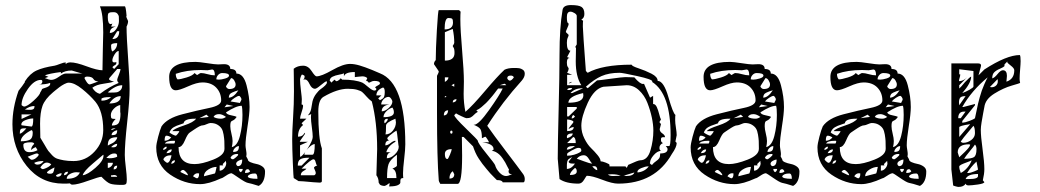

<svg xmlns="http://www.w3.org/2000/svg" viewBox="-20 -721 4101 757"><path d="M256 2Q248 3 230 3Q141 3 85 -67Q29 -137 29 -231Q29 -295 53 -363Q56 -366 67 -381Q78 -396 78 -397V-400Q98 -431 124 -443Q150 -455 195 -462Q201 -463 216.5 -469Q232 -475 239 -475V-468Q245 -475 258 -475Q280 -475 321.5 -459.5Q363 -444 384 -444Q384 -465 385.5 -528Q387 -591 387 -593Q387 -665 374 -696H472Q476 -696 479 -659Q478 -658 478 -656Q478 -653 481.5 -646Q485 -639 485 -638Q485 -628 479 -616Q479 -574 485 -492Q491 -410 491 -370Q491 -326 481.5 -239.5Q472 -153 472 -110Q472 -94 476 -61.5Q480 -29 480 -13Q480 0 477 4Q474 8 461 8Q427 8 414 3Q401 -2 380 -24Q371 -24 328 -8.5Q285 7 266 7Q259 7 256 2ZM281 -42Q269 -42 256 -35Q243 -28 243 -16Q284 -16 295 -41Q294 -41 288 -41.5Q282 -42 281 -42ZM201 -30Q201 -24 208 -24Q214 -24 218.5 -28Q223 -32 223 -38Q214 -38 201 -30ZM418 -30V-24H442Q440 -31 429 -31L424 -30Q420 -30 418 -30ZM248 -44Q233 -44 232 -30Q248 -32 248 -44ZM387 -111Q384 -108 347 -77Q310 -46 306 -30Q325 -32 356.5 -59.5Q388 -87 388 -107Q388 -108 388 -109ZM165 -41Q166 -36 178 -36Q187 -36 190 -41.5Q193 -47 195 -61Q168 -48 165 -41ZM139 -61Q144 -54 150 -54H149L156 -56Q162 -58 170 -62.5Q178 -67 182 -73Q174 -80 164 -80Q153 -80 142 -65Q140 -62 139 -61ZM442 -68Q428 -68 428 -53Q442 -53 442 -68ZM405 -79V-59Q412 -59 418.5 -65.5Q425 -72 425 -79ZM115 -79Q118 -72 128 -72Q143 -72 152 -86H147Q130 -86 115 -79ZM139 -178Q145 -169 155.5 -150.5Q166 -132 170.5 -126Q175 -120 185 -109.5Q195 -99 205 -95.5Q215 -92 231.5 -89Q248 -86 270 -86Q318 -86 352.5 -123Q387 -160 387 -208Q387 -282 356 -320Q334 -346 303.5 -370.5Q273 -395 251 -395Q244 -395 233.5 -389.5Q223 -384 214.5 -377.5Q206 -371 198 -364.5Q190 -358 189 -357Q157 -330 147.5 -303.5Q138 -277 138 -233Q138 -226 138.5 -207.5Q139 -189 139 -178ZM89 -103Q101 -91 105 -91Q113 -91 121.5 -97.5Q130 -104 133 -111Q130 -116 125 -116Q121 -116 106.5 -110Q92 -104 89 -103ZM430 -116Q415 -116 399 -98H404Q410 -97 411 -97Q430 -97 442 -103Q442 -111 439.5 -113.5Q437 -116 430 -116ZM72 -150Q72 -121 96 -121Q114 -121 128 -129L121 -141Q106 -135 104 -129L103 -132Q103 -142 115 -154Q113 -160 102 -160Q72 -160 72 -150ZM442 -154Q431 -154 418 -141Q425 -140 426 -140Q442 -140 442 -154ZM442 -180Q423 -180 414 -173.5Q405 -167 405 -147L414 -152Q423 -156 427.5 -159Q432 -162 437 -168Q442 -174 442 -180ZM104 -208Q62 -186 62 -164Q86 -164 97.5 -170Q109 -176 109 -197Q109 -207 104 -208ZM442 -208Q420 -202 420 -188Q432 -188 437 -191.5Q442 -195 442 -208ZM75 -215Q64 -215 61 -210.5Q58 -206 58 -194Q66 -194 84 -215ZM430 -215Q420 -215 418 -208Q422 -208 436 -215ZM64 -230 65 -227 104 -222Q111 -222 111 -254Q97 -254 80.5 -247.5Q64 -241 64 -230ZM436 -252Q421 -237 421 -226Q443 -226 449 -238Q455 -250 455 -273L454 -280Q454 -286 454 -294Q454 -302 454 -307Q440 -304 428.5 -292Q417 -280 417 -267Q417 -257 420 -254.5Q423 -252 436 -252ZM65 -270V-252L104 -270ZM116 -303Q97 -303 78 -289Q80 -289 86 -288.5Q92 -288 93 -288Q100 -288 102.5 -288Q105 -288 109 -289.5Q113 -291 114.5 -294Q116 -297 116 -303ZM65 -307Q65 -306 69 -303.5Q73 -301 75 -301Q87 -301 112 -323.5Q137 -346 139 -357Q140 -358 143 -363.5Q146 -369 146 -370Q149 -372 157.5 -374.5Q166 -377 172 -381Q178 -385 178 -391Q178 -392 178 -392L177 -394Q162 -388 133 -388Q147 -388 147 -400Q147 -406 141 -406Q115 -406 90 -370.5Q65 -335 65 -307ZM456 -342Q430 -342 411 -313Q456 -313 456 -342ZM411 -338Q386 -338 380 -332V-324Q404 -324 418 -338ZM344 -375Q356 -355 374 -351Q411 -379 448 -394Q442 -400 442 -406Q442 -410 448.5 -426Q455 -442 455 -449H442L411 -413Q410 -410 410 -409Q410 -406 417 -403Q424 -400 430 -400Q419 -395 389 -391Q359 -387 344 -375ZM462 -385Q436 -385 405 -357L411 -356Q417 -356 418 -356Q432 -356 439.5 -357Q447 -358 454.5 -365Q462 -372 462 -385ZM313 -413Q315 -408 321.5 -398Q328 -388 334 -388Q336 -388 368 -400Q354 -400 348.5 -409.5Q343 -419 324 -419Q314 -419 313 -413ZM157 -413Q174 -406 182 -406Q195 -406 212.5 -418.5Q230 -431 239 -431H306Q303 -431 285 -436.5Q267 -442 263 -443Q236 -443 220 -431V-437Q174 -431 157 -424L171 -418ZM423 -456 430 -449 448 -468V-520Q440 -520 431.5 -506Q423 -492 423 -483Q423 -475 430 -475Q432 -475 435 -475.5Q438 -476 439 -476Q439 -469 437 -467Q435 -465 431 -463Q427 -461 423 -456ZM418 -542Q418 -523 423 -518Q442 -529 442 -551Q418 -551 418 -542ZM442 -598 423 -567Q450 -567 450 -598ZM436 -616Q413 -611 413 -591Q428 -591 438.5 -606.5Q449 -622 449 -638Q449 -651 448.5 -656Q448 -661 443 -667Q438 -673 428 -673Q420 -673 416.5 -672.5Q413 -672 410 -670.5Q407 -669 406 -665Q405 -661 405 -653Q405 -626 417 -626L423 -628L418 -616Z M893 -38Q885 -38 870.5 -28Q856 -18 852 -18Q802 5 769 5Q706 5 651 -32.5Q596 -70 596 -140Q596 -153 603.5 -181.5Q611 -210 617 -223Q639 -255 699 -270.5Q759 -286 805.5 -295.5Q852 -305 852 -325Q852 -355 832.5 -375.5Q813 -396 778 -396Q756 -396 721.5 -380.5Q687 -365 673 -365Q647 -365 647 -418Q647 -477 751 -477Q764 -477 796 -472Q828 -467 840 -467Q843 -467 851 -467.5Q859 -468 863 -468Q888 -468 888 -449Q912 -449 912 -431Q940 -431 952 -385Q964 -339 964 -299Q964 -273 956 -223Q948 -173 948 -148Q948 -142 950 -130.5Q952 -119 952 -113Q952 -112 951.5 -109Q951 -106 951 -104Q956 -94 957 -93Q957 -86 967.5 -81.5Q978 -77 991 -74.5Q1004 -72 1014.5 -64.5Q1025 -57 1025 -45Q1025 -2 1000 12Q969 2 957 0Q947 -2 921 -20Q895 -38 893 -38ZM741 -26Q754 -18 756 -18Q765 -18 765 -37L760 -38Q748 -38 741 -26ZM957 -26Q957 -16 995 -16Q995 -37 985 -37Q963 -37 957 -26ZM834 -63Q818 -63 801 -52.5Q784 -42 784 -26L827 -37Q829 -37 834 -63ZM691 -43Q693 -42 700 -38.5Q707 -35 712.5 -32.5Q718 -30 721 -30Q721 -35 713.5 -43Q706 -51 702 -51Q695 -51 691 -43ZM957 -54Q946 -54 946 -39Q963 -39 966 -46Q961 -54 957 -54ZM922 -55Q922 -46 929 -42Q937 -47 937 -55ZM846 -69V-48Q856 -48 864 -57.5Q872 -67 872 -78L871 -82Q871 -86 871 -87L858 -74L860 -69ZM911 -75Q911 -72 913.5 -69Q916 -66 918 -66Q935 -66 935 -92Q929 -92 920 -87Q911 -82 911 -75ZM670 -89Q657 -89 655 -75Q670 -77 670 -89ZM684 -141Q684 -74 747 -74Q776 -74 820.5 -91.5Q865 -109 865 -134V-138Q865 -156 864.5 -165.5Q864 -175 861.5 -190.5Q859 -206 853.5 -214.5Q848 -223 837 -229.5Q826 -236 810 -236Q805 -236 795 -231.5Q785 -227 781 -227Q774 -227 765.5 -222.5Q757 -218 744.5 -209.5Q732 -201 729 -199Q720 -194 709 -167.5Q698 -141 684 -141ZM624 -93Q625 -90 628.5 -86.5Q632 -83 635 -81Q638 -79 639 -79Q646 -79 651 -91Q656 -103 656 -109Q631 -109 624 -93ZM889 -100Q891 -93 899 -93Q901 -93 910 -100.5Q919 -108 919 -111Q919 -114 915 -114Q897 -114 889 -100ZM657 -132Q643 -132 636 -117Q657 -117 657 -132ZM922 -145Q914 -145 906.5 -137.5Q899 -130 899 -122Q912 -122 917 -127Q922 -132 922 -145ZM636 -143Q633 -143 628 -139Q623 -135 623 -133L624 -130Q627 -130 632 -133Q637 -136 637 -138V-140Q636 -142 636 -143ZM888 -223Q888 -212 892.5 -194Q897 -176 897 -165Q897 -154 894 -141Q916 -146 926 -185Q936 -224 936 -268Q936 -294 933 -304Q911 -304 871 -278Q873 -270 891 -266.5Q909 -263 913 -260Q909 -254 905 -250.5Q901 -247 898 -246Q895 -245 892.5 -243Q890 -241 889 -236.5Q888 -232 888 -223ZM667 -155Q670 -158 670 -165Q670 -166 665 -166Q636 -166 630 -155ZM636 -186Q629 -186 629 -166Q644 -166 655 -179Q645 -186 636 -186ZM648 -199Q650 -196 660 -191Q670 -186 673 -186Q675 -186 681 -193.5Q687 -201 687 -204H660Q665 -213 704.5 -226Q744 -239 753 -253H749Q706 -253 704 -235Q699 -233 690 -230Q681 -227 676 -225Q671 -223 665 -219.5Q659 -216 655 -211Q651 -206 648 -199ZM822 -260Q833 -253 852 -253Q861 -253 871 -260Q856 -271 844 -271Q827 -271 822 -260ZM794 -269 766 -255 803 -260ZM874 -309 865 -298 900 -303ZM889 -321 926 -315 927 -318Q929 -321 930.5 -324.5Q932 -328 932 -329Q932 -333 928.5 -338Q925 -343 923 -343Q917 -343 905.5 -335.5Q894 -328 889 -321ZM920 -365Q918 -364 913.5 -363Q909 -362 907 -361Q905 -360 901 -358.5Q897 -357 895 -356Q893 -355 890 -353Q887 -351 885.5 -348.5Q884 -346 883 -343Q882 -340 882 -336Q901 -336 920 -365ZM871 -381Q871 -378 875 -374Q879 -370 884 -370Q909 -370 909 -388Q909 -395 903.5 -404Q898 -413 891 -413ZM673 -430Q673 -415 680 -408Q691 -408 715.5 -415.5Q740 -423 747 -433L757 -425Q758 -425 763.5 -429Q769 -433 772 -433Q783 -433 798.5 -428.5Q814 -424 827 -424Q827 -447 816 -447Q814 -447 807.5 -445.5Q801 -444 798 -444Q779 -445 772 -445Q716 -445 673 -430ZM856 -433Q847 -433 840 -425.5Q833 -418 833 -408Q834 -408 838 -407.5Q842 -407 843 -407Q853 -407 868 -411.5Q883 -416 883 -423Q883 -433 856 -433Z M1478 7 1473 -1Q1473 -18 1464 -30Q1467 -132 1467 -133Q1467 -240 1446 -321Q1435 -329 1424.5 -341Q1414 -353 1408 -358Q1402 -363 1388 -367Q1374 -371 1351 -371Q1310 -371 1255 -339Q1235 -327 1235 -281Q1235 -174 1249 -136V-7Q1249 -1 1240 -1Q1236 -1 1215.5 -2.5Q1195 -4 1176 -6L1157 -7L1138 -19Q1137 -20 1134.5 -79Q1132 -138 1132 -173Q1132 -203 1135.5 -257Q1139 -311 1139 -361Q1139 -383 1138.5 -415Q1138 -447 1138 -450Q1153 -462 1175 -462Q1195 -462 1208.5 -441Q1222 -420 1228 -420Q1247 -420 1290 -444.5Q1333 -469 1360 -469Q1377 -469 1397.5 -463Q1418 -457 1447.5 -445Q1477 -433 1478 -432Q1578 -393 1578 -152Q1578 -132 1573.5 -94Q1569 -56 1569 -38Q1569 -25 1570 -19Q1561 -19 1559.5 -14Q1558 -9 1558.5 -2.5Q1559 4 1548.5 9Q1538 14 1514 14Q1516 8 1516 3Q1516 1 1515 1Q1514 1 1511.5 3.5Q1509 6 1504.5 8.5Q1500 11 1497 12Q1485 12 1478 7ZM1545 -111Q1518 -91 1512 -74Q1506 -57 1506 -19H1543Q1543 -51 1527 -56Q1545 -64 1545 -68ZM1188 -56Q1186 -52 1176 -46.5Q1166 -41 1166 -30H1219Q1225 -33 1225 -39Q1225 -43 1221.5 -50.5Q1218 -58 1218 -60Q1218 -62 1222.5 -65Q1227 -68 1231 -68Q1227 -70 1224.5 -81.5Q1222 -93 1216 -93Q1206 -93 1169 -56ZM1194 -99Q1174 -99 1164 -93Q1154 -87 1154 -68H1169L1200 -99ZM1521 -121Q1505 -117 1505 -97Q1521 -97 1536.5 -112Q1552 -127 1552 -142Q1552 -146 1551 -148Q1545 -206 1543 -206Q1542 -206 1533.5 -200Q1525 -194 1516 -186.5Q1507 -179 1507 -175Q1507 -173 1510 -170Q1513 -167 1515 -167Q1499 -167 1499 -148Q1509 -148 1520 -157Q1531 -166 1539 -166V-162Q1510 -146 1503 -121ZM1163 -148V-103Q1172 -103 1192.5 -135Q1213 -167 1213 -181Q1213 -194 1209.5 -219.5Q1206 -245 1206 -258Q1206 -266 1207 -271L1194 -266Q1202 -276 1204.5 -283Q1207 -290 1208.5 -301Q1210 -312 1212 -321Q1216 -337 1226 -350.5Q1236 -364 1245.5 -370.5Q1255 -377 1262 -384Q1269 -391 1269 -396Q1269 -399 1268 -401Q1261 -399 1244.5 -385Q1228 -371 1222 -371Q1209 -371 1200.5 -389.5Q1192 -408 1182 -408Q1178 -408 1175 -407Q1181 -410 1181 -420Q1181 -422 1179 -423.5Q1177 -425 1174 -426L1171 -427Q1169 -427 1166 -419Q1163 -411 1163 -407Q1163 -393 1166.5 -364.5Q1170 -336 1170 -330Q1170 -325 1169.5 -317.5Q1169 -310 1169 -309Q1175 -309 1175 -303Q1175 -296 1169 -278.5Q1163 -261 1163 -253H1188L1169 -235L1175 -228Q1155 -213 1155 -182Q1174 -182 1181 -198Q1181 -194 1183 -194Q1183 -193 1172.5 -179Q1162 -165 1162 -162H1194ZM1221 -153Q1211 -153 1195.5 -137Q1180 -121 1180 -111H1212Q1221 -111 1221 -153ZM1502 -226Q1502 -198 1500 -191Q1517 -191 1529 -206Q1541 -221 1541 -239L1540 -246Q1539 -252 1539 -253Q1502 -238 1502 -226ZM1508 -253Q1495 -253 1495 -241L1496 -235Q1500 -236 1504.5 -242Q1509 -248 1509 -250ZM1527 -297Q1514 -293 1503 -282Q1492 -271 1492 -259Q1533 -259 1533 -278Q1533 -289 1527 -297ZM1515 -309Q1485 -305 1485 -282Q1498 -282 1512.5 -295Q1527 -308 1527 -321Q1527 -325 1522 -332Q1517 -339 1512 -339Q1501 -339 1492 -329.5Q1483 -320 1483 -309ZM1471 -333 1478 -326Q1491 -332 1494 -338.5Q1497 -345 1497 -358Q1497 -375 1490 -376Q1464 -366 1464 -345H1484ZM1329 -407Q1381 -407 1409 -395Q1414 -393 1431 -378.5Q1448 -364 1456 -364Q1464 -364 1464 -371L1459 -376Q1461 -380 1469.5 -384Q1478 -388 1478 -392Q1478 -402 1456 -402Q1449 -402 1443 -398.5Q1437 -395 1434 -395Q1429 -402 1425 -402L1423 -401L1428 -413Q1421 -420 1408 -420Q1402 -420 1392 -418.5Q1382 -417 1379 -417V-437Q1341 -437 1336 -420V-432Q1331 -429 1316.5 -426.5Q1302 -424 1291 -418.5Q1280 -413 1280 -402L1283 -400Q1286 -397 1286 -395L1299 -407L1305 -401H1308Q1310 -401 1316.5 -405.5Q1323 -410 1323 -413Z M1703 -277V-422Q1710 -436 1710 -438Q1710 -441 1700.5 -454Q1691 -467 1691 -468Q1691 -477 1698 -484Q1698 -525 1702.5 -603Q1707 -681 1710 -681H1790L1796 -675Q1795 -665 1795 -645Q1795 -604 1802 -522Q1809 -440 1809 -400Q1809 -390 1808.5 -374Q1808 -358 1808 -351Q1808 -314 1815 -280Q1844 -305 1892.5 -362.5Q1941 -420 1969 -446Q1983 -453 2006 -453Q2020 -453 2027 -452Q2034 -451 2041.5 -446Q2049 -441 2049 -430Q2049 -417 2037 -403Q1961 -319 1901 -225Q1926 -189 1974 -126Q2022 -63 2043 -34Q2049 -25 2049 -15Q2049 -2 2043 -2H1962Q1960 -11 1939 -11L1928 -22Q1916 -34 1912.5 -38Q1909 -42 1898.5 -54.5Q1888 -67 1882 -75Q1876 -83 1868 -95Q1860 -107 1854.5 -119.5Q1849 -132 1845 -144L1808 -181H1801Q1801 -170 1801.5 -145Q1802 -120 1802 -107Q1802 4 1784 4H1716Q1710 -6 1710 -9Q1703 -96 1703 -277ZM1765 -46Q1752 -37 1752 -17Q1771 -17 1771 -34ZM1864 -166Q1864 -157 1897 -116.5Q1930 -76 1932 -70Q1936 -55 1949 -41Q1962 -27 1975 -27Q1983 -27 1999 -34Q1985 -34 1985 -46Q1985 -48 1987 -52Q1986 -53 1980.5 -64Q1975 -75 1972 -80.5Q1969 -86 1962 -96Q1955 -106 1949 -111.5Q1943 -117 1935 -121.5Q1927 -126 1919 -126Q1920 -127 1922 -128Q1924 -129 1925 -130Q1926 -131 1926 -133Q1926 -154 1882 -160H1908Q1907 -164 1901 -173Q1895 -182 1894 -182Q1892 -182 1886.5 -179Q1881 -176 1880 -176Q1880 -201 1874.5 -211Q1869 -221 1845 -230Q1846 -229 1849 -229Q1867 -229 1908.5 -287.5Q1950 -346 1962 -372H1944Q1943 -371 1937 -363Q1931 -355 1929.5 -353Q1928 -351 1922 -343.5Q1916 -336 1913.5 -333.5Q1911 -331 1905.5 -324.5Q1900 -318 1896.5 -315Q1893 -312 1887.5 -307Q1882 -302 1878 -298.5Q1874 -295 1868.5 -291.5Q1863 -288 1858 -286L1864 -280Q1856 -276 1849.5 -269Q1843 -262 1836.5 -258.5Q1830 -255 1819 -255Q1816 -255 1800 -262.5Q1784 -270 1778 -274L1771 -267Q1771 -259 1817.5 -214Q1864 -169 1864 -166ZM1734 -114Q1734 -94 1744 -94Q1747 -94 1754 -111Q1761 -128 1761 -133Q1734 -133 1734 -114ZM1760 -206Q1755 -206 1755 -200Q1755 -194 1760 -194Q1764 -194 1764 -200Q1764 -206 1760 -206ZM1747 -286Q1730 -286 1730 -266Q1745 -266 1747 -286ZM1780 -330Q1765 -330 1765 -317Q1780 -319 1780 -330ZM1734 -342V-336L1741 -342ZM1760 -385 1771 -379V-391ZM1950 -385H1976Q1976 -386 1973 -388.5Q1970 -391 1969 -391Q1968 -391 1950 -385ZM1734 -416V-398Q1748 -406 1748 -416ZM1980 -413Q1980 -410 1983.5 -406.5Q1987 -403 1990 -403Q1997 -403 2006 -416Q2003 -423 1994 -423Q1980 -423 1980 -413ZM1734 -594V-482Q1772 -482 1772 -512Q1772 -520 1771 -525.5Q1770 -531 1768.5 -533Q1767 -535 1766 -537Q1765 -539 1765 -540Q1771 -549 1771 -552Q1771 -579 1765 -607ZM1748 -650Q1733 -650 1733 -605Q1766 -605 1766 -632Q1766 -643 1763 -646.5Q1760 -650 1748 -650Z M2186 -15Q2183 -51 2179 -95Q2179 -149 2182.5 -287Q2186 -425 2186 -504Q2186 -613 2198 -682Q2201 -701 2231 -701Q2262 -701 2273 -693.5Q2284 -686 2284 -666Q2284 -650 2272 -644L2279 -639Q2278 -635 2278 -616Q2278 -607 2281 -564Q2284 -521 2287 -481L2290 -441L2297 -434Q2355 -466 2470 -466Q2472 -460 2498 -451.5Q2524 -443 2548.5 -430.5Q2573 -418 2573 -402Q2597 -402 2615.5 -337.5Q2634 -273 2643 -268Q2642 -265 2642 -247Q2642 -236 2645 -217.5Q2648 -199 2648 -188Q2648 -187 2645.5 -175.5Q2643 -164 2643 -163Q2648 -158 2648 -157Q2648 -141 2629 -114Q2563 3 2417 3Q2394 3 2354 -12.5Q2314 -28 2294 -28Q2292 -28 2283 -12.5Q2274 3 2261 3Q2212 3 2186 -15ZM2377 -33Q2383 -27 2397 -27Q2401 -27 2411.5 -27.5Q2422 -28 2427 -28Q2414 -34 2392 -34Q2390 -34 2384 -33.5Q2378 -33 2377 -33ZM2481 -41 2438 -28Q2439 -28 2444 -28L2448 -27Q2477 -27 2481 -41ZM2247 -59Q2227 -42 2227 -31Q2254 -31 2254 -45Q2254 -56 2247 -59ZM2534 -65Q2525 -65 2509 -58.5Q2493 -52 2493 -43L2494 -41Q2522 -44 2538 -65ZM2315 -65Q2328 -50 2335 -50Q2335 -66 2322 -66ZM2236 -102Q2232 -100 2228.5 -98Q2225 -96 2222.5 -94Q2220 -92 2218.5 -89Q2217 -86 2216.5 -84Q2216 -82 2215.5 -77.5Q2215 -73 2215 -71Q2215 -69 2215 -63Q2215 -57 2215 -55Q2233 -55 2247 -76H2238Q2222 -76 2222 -84ZM2348 -85Q2355 -85 2369 -79.5Q2383 -74 2383 -71V-65H2446L2451 -59L2457 -71Q2496 -89 2504 -89Q2533 -89 2544.5 -128Q2556 -167 2556 -206Q2556 -229 2550 -257.5Q2544 -286 2532.5 -315.5Q2521 -345 2499.5 -365Q2478 -385 2451 -385Q2443 -385 2359 -379Q2323 -371 2297.5 -316Q2272 -261 2272 -225Q2272 -199 2284 -175Q2296 -151 2310 -137.5Q2324 -124 2336 -109.5Q2348 -95 2348 -85ZM2543 -80 2542 -79Q2542 -77 2545 -74Q2548 -71 2551 -71Q2557 -79 2566 -85Q2575 -91 2579 -97Q2583 -103 2583 -116Q2612 -116 2612 -133Q2612 -138 2605 -145H2618Q2624 -145 2624 -188Q2624 -352 2551 -398Q2552 -399 2552 -400Q2552 -408 2493 -421Q2434 -434 2423 -434Q2381 -434 2351.5 -421Q2322 -408 2290 -379L2297 -373L2334 -404Q2341 -404 2387.5 -410.5Q2434 -417 2446 -417Q2448 -417 2463.5 -416.5Q2479 -416 2481 -416Q2503 -390 2515 -390Q2516 -390 2518 -390L2519 -391L2543 -336L2555 -343V-311Q2564 -311 2569.5 -299Q2575 -287 2579 -271Q2583 -255 2586 -250L2580 -240Q2580 -238 2586 -232Q2586 -230 2583.5 -221.5Q2581 -213 2581 -212Q2581 -202 2591.5 -195Q2602 -188 2602 -180Q2601 -180 2597.5 -180Q2594 -180 2593 -180Q2592 -180 2589.5 -179Q2587 -178 2586.5 -175.5Q2586 -173 2586 -169Q2586 -160 2594 -157Q2580 -151 2580 -138Q2580 -129 2586 -126Q2572 -126 2557.5 -109.5Q2543 -93 2543 -80ZM2254 -95Q2256 -95 2281 -85.5Q2306 -76 2315 -76Q2311 -79 2302 -94Q2293 -109 2282 -109Q2265 -109 2254 -95ZM2260 -138Q2253 -138 2234.5 -128Q2216 -118 2216 -114V-107Q2230 -107 2243.5 -111Q2257 -115 2264.5 -119.5Q2272 -124 2272 -126Q2272 -134 2269 -136Q2266 -138 2260 -138ZM2238 -145Q2215 -145 2215 -131Q2229 -131 2247 -145ZM2240 -181 2216 -157H2250Q2250 -179 2240 -181ZM2238 -195Q2215 -195 2215 -181Q2216 -177 2216 -176Q2238 -183 2238 -195ZM2216 -250V-204Q2242 -204 2242 -220Q2233 -220 2222 -212Q2222 -216 2231.5 -227Q2241 -238 2241 -240Q2241 -244 2232 -247Q2223 -250 2216 -250ZM2240 -268Q2234 -262 2234 -254Q2242 -254 2247 -262ZM2216 -299V-262H2222L2254 -293V-299ZM2279 -354Q2221 -341 2221 -316Q2280 -316 2280 -345ZM2275 -373Q2246 -373 2229 -354H2236Q2237 -354 2279 -373ZM2229 -374Q2219 -374 2216 -367L2222 -366Q2233 -366 2236 -373L2233 -374Q2230 -374 2229 -374ZM2216 -426V-385H2272Q2250 -419 2250 -479Q2250 -488 2250.5 -506.5Q2251 -525 2251 -534H2247L2254 -546V-658Q2254 -664 2245 -669.5Q2236 -675 2229 -675Q2215 -675 2215 -654Q2215 -643 2216 -637.5Q2217 -632 2218.5 -631Q2220 -630 2221 -629Q2222 -628 2222 -626Q2222 -622 2216.5 -610Q2211 -598 2211 -595Q2211 -594 2216.5 -589Q2222 -584 2222 -583Q2222 -580 2218.5 -572.5Q2215 -565 2215 -552Q2215 -521 2229 -521L2216 -496L2229 -491Q2228 -491 2226 -492H2225Q2215 -492 2215 -474Q2215 -462 2218.5 -457.5Q2222 -453 2222 -452Q2222 -443 2216 -434L2236 -426ZM2233 -398H2236L2222 -391Q2226 -398 2233 -398Z M3000 -38Q2992 -38 2977.5 -28Q2963 -18 2959 -18Q2909 5 2876 5Q2813 5 2758 -32.5Q2703 -70 2703 -140Q2703 -153 2710.5 -181.5Q2718 -210 2724 -223Q2746 -255 2806 -270.5Q2866 -286 2912.5 -295.5Q2959 -305 2959 -325Q2959 -355 2939.5 -375.5Q2920 -396 2885 -396Q2863 -396 2828.5 -380.5Q2794 -365 2780 -365Q2754 -365 2754 -418Q2754 -477 2858 -477Q2871 -477 2903 -472Q2935 -467 2947 -467Q2950 -467 2958 -467.5Q2966 -468 2970 -468Q2995 -468 2995 -449Q3019 -449 3019 -431Q3047 -431 3059 -385Q3071 -339 3071 -299Q3071 -273 3063 -223Q3055 -173 3055 -148Q3055 -142 3057 -130.5Q3059 -119 3059 -113Q3059 -112 3058.5 -109Q3058 -106 3058 -104Q3063 -94 3064 -93Q3064 -86 3074.5 -81.5Q3085 -77 3098 -74.5Q3111 -72 3121.5 -64.5Q3132 -57 3132 -45Q3132 -2 3107 12Q3076 2 3064 0Q3054 -2 3028 -20Q3002 -38 3000 -38ZM2848 -26Q2861 -18 2863 -18Q2872 -18 2872 -37L2867 -38Q2855 -38 2848 -26ZM3064 -26Q3064 -16 3102 -16Q3102 -37 3092 -37Q3070 -37 3064 -26ZM2941 -63Q2925 -63 2908 -52.5Q2891 -42 2891 -26L2934 -37Q2936 -37 2941 -63ZM2798 -43Q2800 -42 2807 -38.5Q2814 -35 2819.5 -32.5Q2825 -30 2828 -30Q2828 -35 2820.5 -43Q2813 -51 2809 -51Q2802 -51 2798 -43ZM3064 -54Q3053 -54 3053 -39Q3070 -39 3073 -46Q3068 -54 3064 -54ZM3029 -55Q3029 -46 3036 -42Q3044 -47 3044 -55ZM2953 -69V-48Q2963 -48 2971 -57.5Q2979 -67 2979 -78L2978 -82Q2978 -86 2978 -87L2965 -74L2967 -69ZM3018 -75Q3018 -72 3020.5 -69Q3023 -66 3025 -66Q3042 -66 3042 -92Q3036 -92 3027 -87Q3018 -82 3018 -75ZM2777 -89Q2764 -89 2762 -75Q2777 -77 2777 -89ZM2791 -141Q2791 -74 2854 -74Q2883 -74 2927.5 -91.5Q2972 -109 2972 -134V-138Q2972 -156 2971.5 -165.5Q2971 -175 2968.5 -190.5Q2966 -206 2960.5 -214.5Q2955 -223 2944 -229.5Q2933 -236 2917 -236Q2912 -236 2902 -231.5Q2892 -227 2888 -227Q2881 -227 2872.5 -222.5Q2864 -218 2851.5 -209.5Q2839 -201 2836 -199Q2827 -194 2816 -167.5Q2805 -141 2791 -141ZM2731 -93Q2732 -90 2735.5 -86.5Q2739 -83 2742 -81Q2745 -79 2746 -79Q2753 -79 2758 -91Q2763 -103 2763 -109Q2738 -109 2731 -93ZM2996 -100Q2998 -93 3006 -93Q3008 -93 3017 -100.5Q3026 -108 3026 -111Q3026 -114 3022 -114Q3004 -114 2996 -100ZM2764 -132Q2750 -132 2743 -117Q2764 -117 2764 -132ZM3029 -145Q3021 -145 3013.5 -137.5Q3006 -130 3006 -122Q3019 -122 3024 -127Q3029 -132 3029 -145ZM2743 -143Q2740 -143 2735 -139Q2730 -135 2730 -133L2731 -130Q2734 -130 2739 -133Q2744 -136 2744 -138V-140Q2743 -142 2743 -143ZM2995 -223Q2995 -212 2999.5 -194Q3004 -176 3004 -165Q3004 -154 3001 -141Q3023 -146 3033 -185Q3043 -224 3043 -268Q3043 -294 3040 -304Q3018 -304 2978 -278Q2980 -270 2998 -266.5Q3016 -263 3020 -260Q3016 -254 3012 -250.5Q3008 -247 3005 -246Q3002 -245 2999.5 -243Q2997 -241 2996 -236.5Q2995 -232 2995 -223ZM2774 -155Q2777 -158 2777 -165Q2777 -166 2772 -166Q2743 -166 2737 -155ZM2743 -186Q2736 -186 2736 -166Q2751 -166 2762 -179Q2752 -186 2743 -186ZM2755 -199Q2757 -196 2767 -191Q2777 -186 2780 -186Q2782 -186 2788 -193.5Q2794 -201 2794 -204H2767Q2772 -213 2811.5 -226Q2851 -239 2860 -253H2856Q2813 -253 2811 -235Q2806 -233 2797 -230Q2788 -227 2783 -225Q2778 -223 2772 -219.5Q2766 -216 2762 -211Q2758 -206 2755 -199ZM2929 -260Q2940 -253 2959 -253Q2968 -253 2978 -260Q2963 -271 2951 -271Q2934 -271 2929 -260ZM2901 -269 2873 -255 2910 -260ZM2981 -309 2972 -298 3007 -303ZM2996 -321 3033 -315 3034 -318Q3036 -321 3037.5 -324.5Q3039 -328 3039 -329Q3039 -333 3035.5 -338Q3032 -343 3030 -343Q3024 -343 3012.5 -335.5Q3001 -328 2996 -321ZM3027 -365Q3025 -364 3020.5 -363Q3016 -362 3014 -361Q3012 -360 3008 -358.5Q3004 -357 3002 -356Q3000 -355 2997 -353Q2994 -351 2992.5 -348.5Q2991 -346 2990 -343Q2989 -340 2989 -336Q3008 -336 3027 -365ZM2978 -381Q2978 -378 2982 -374Q2986 -370 2991 -370Q3016 -370 3016 -388Q3016 -395 3010.5 -404Q3005 -413 2998 -413ZM2780 -430Q2780 -415 2787 -408Q2798 -408 2822.5 -415.5Q2847 -423 2854 -433L2864 -425Q2865 -425 2870.5 -429Q2876 -433 2879 -433Q2890 -433 2905.5 -428.5Q2921 -424 2934 -424Q2934 -447 2923 -447Q2921 -447 2914.5 -445.5Q2908 -444 2905 -444Q2886 -445 2879 -445Q2823 -445 2780 -430ZM2963 -433Q2954 -433 2947 -425.5Q2940 -418 2940 -408Q2941 -408 2945 -407.5Q2949 -407 2950 -407Q2960 -407 2975 -411.5Q2990 -416 2990 -423Q2990 -433 2963 -433Z M3500 -38Q3492 -38 3477.5 -28Q3463 -18 3459 -18Q3409 5 3376 5Q3313 5 3258 -32.5Q3203 -70 3203 -140Q3203 -153 3210.5 -181.5Q3218 -210 3224 -223Q3246 -255 3306 -270.5Q3366 -286 3412.5 -295.5Q3459 -305 3459 -325Q3459 -355 3439.5 -375.5Q3420 -396 3385 -396Q3363 -396 3328.5 -380.5Q3294 -365 3280 -365Q3254 -365 3254 -418Q3254 -477 3358 -477Q3371 -477 3403 -472Q3435 -467 3447 -467Q3450 -467 3458 -467.5Q3466 -468 3470 -468Q3495 -468 3495 -449Q3519 -449 3519 -431Q3547 -431 3559 -385Q3571 -339 3571 -299Q3571 -273 3563 -223Q3555 -173 3555 -148Q3555 -142 3557 -130.5Q3559 -119 3559 -113Q3559 -112 3558.5 -109Q3558 -106 3558 -104Q3563 -94 3564 -93Q3564 -86 3574.5 -81.5Q3585 -77 3598 -74.5Q3611 -72 3621.5 -64.5Q3632 -57 3632 -45Q3632 -2 3607 12Q3576 2 3564 0Q3554 -2 3528 -20Q3502 -38 3500 -38ZM3348 -26Q3361 -18 3363 -18Q3372 -18 3372 -37L3367 -38Q3355 -38 3348 -26ZM3564 -26Q3564 -16 3602 -16Q3602 -37 3592 -37Q3570 -37 3564 -26ZM3441 -63Q3425 -63 3408 -52.5Q3391 -42 3391 -26L3434 -37Q3436 -37 3441 -63ZM3298 -43Q3300 -42 3307 -38.5Q3314 -35 3319.5 -32.5Q3325 -30 3328 -30Q3328 -35 3320.5 -43Q3313 -51 3309 -51Q3302 -51 3298 -43ZM3564 -54Q3553 -54 3553 -39Q3570 -39 3573 -46Q3568 -54 3564 -54ZM3529 -55Q3529 -46 3536 -42Q3544 -47 3544 -55ZM3453 -69V-48Q3463 -48 3471 -57.5Q3479 -67 3479 -78L3478 -82Q3478 -86 3478 -87L3465 -74L3467 -69ZM3518 -75Q3518 -72 3520.5 -69Q3523 -66 3525 -66Q3542 -66 3542 -92Q3536 -92 3527 -87Q3518 -82 3518 -75ZM3277 -89Q3264 -89 3262 -75Q3277 -77 3277 -89ZM3291 -141Q3291 -74 3354 -74Q3383 -74 3427.5 -91.5Q3472 -109 3472 -134V-138Q3472 -156 3471.5 -165.5Q3471 -175 3468.5 -190.5Q3466 -206 3460.5 -214.5Q3455 -223 3444 -229.5Q3433 -236 3417 -236Q3412 -236 3402 -231.5Q3392 -227 3388 -227Q3381 -227 3372.5 -222.5Q3364 -218 3351.5 -209.5Q3339 -201 3336 -199Q3327 -194 3316 -167.5Q3305 -141 3291 -141ZM3231 -93Q3232 -90 3235.5 -86.5Q3239 -83 3242 -81Q3245 -79 3246 -79Q3253 -79 3258 -91Q3263 -103 3263 -109Q3238 -109 3231 -93ZM3496 -100Q3498 -93 3506 -93Q3508 -93 3517 -100.5Q3526 -108 3526 -111Q3526 -114 3522 -114Q3504 -114 3496 -100ZM3264 -132Q3250 -132 3243 -117Q3264 -117 3264 -132ZM3529 -145Q3521 -145 3513.5 -137.5Q3506 -130 3506 -122Q3519 -122 3524 -127Q3529 -132 3529 -145ZM3243 -143Q3240 -143 3235 -139Q3230 -135 3230 -133L3231 -130Q3234 -130 3239 -133Q3244 -136 3244 -138V-140Q3243 -142 3243 -143ZM3495 -223Q3495 -212 3499.5 -194Q3504 -176 3504 -165Q3504 -154 3501 -141Q3523 -146 3533 -185Q3543 -224 3543 -268Q3543 -294 3540 -304Q3518 -304 3478 -278Q3480 -270 3498 -266.5Q3516 -263 3520 -260Q3516 -254 3512 -250.5Q3508 -247 3505 -246Q3502 -245 3499.5 -243Q3497 -241 3496 -236.5Q3495 -232 3495 -223ZM3274 -155Q3277 -158 3277 -165Q3277 -166 3272 -166Q3243 -166 3237 -155ZM3243 -186Q3236 -186 3236 -166Q3251 -166 3262 -179Q3252 -186 3243 -186ZM3255 -199Q3257 -196 3267 -191Q3277 -186 3280 -186Q3282 -186 3288 -193.5Q3294 -201 3294 -204H3267Q3272 -213 3311.5 -226Q3351 -239 3360 -253H3356Q3313 -253 3311 -235Q3306 -233 3297 -230Q3288 -227 3283 -225Q3278 -223 3272 -219.5Q3266 -216 3262 -211Q3258 -206 3255 -199ZM3429 -260Q3440 -253 3459 -253Q3468 -253 3478 -260Q3463 -271 3451 -271Q3434 -271 3429 -260ZM3401 -269 3373 -255 3410 -260ZM3481 -309 3472 -298 3507 -303ZM3496 -321 3533 -315 3534 -318Q3536 -321 3537.5 -324.5Q3539 -328 3539 -329Q3539 -333 3535.5 -338Q3532 -343 3530 -343Q3524 -343 3512.5 -335.5Q3501 -328 3496 -321ZM3527 -365Q3525 -364 3520.5 -363Q3516 -362 3514 -361Q3512 -360 3508 -358.5Q3504 -357 3502 -356Q3500 -355 3497 -353Q3494 -351 3492.5 -348.5Q3491 -346 3490 -343Q3489 -340 3489 -336Q3508 -336 3527 -365ZM3478 -381Q3478 -378 3482 -374Q3486 -370 3491 -370Q3516 -370 3516 -388Q3516 -395 3510.5 -404Q3505 -413 3498 -413ZM3280 -430Q3280 -415 3287 -408Q3298 -408 3322.5 -415.5Q3347 -423 3354 -433L3364 -425Q3365 -425 3370.5 -429Q3376 -433 3379 -433Q3390 -433 3405.5 -428.5Q3421 -424 3434 -424Q3434 -447 3423 -447Q3421 -447 3414.5 -445.5Q3408 -444 3405 -444Q3386 -445 3379 -445Q3323 -445 3280 -430ZM3463 -433Q3454 -433 3447 -425.5Q3440 -418 3440 -408Q3441 -408 3445 -407.5Q3449 -407 3450 -407Q3460 -407 3475 -411.5Q3490 -416 3490 -423Q3490 -433 3463 -433Z M3731 -53V-471H3836Q3848 -471 3848 -463Q3848 -460 3843 -443Q3838 -426 3838 -424L3861 -447Q3949 -504 4001 -504Q4004 -500 4004 -480Q4004 -470 4002 -446.5Q4000 -423 4000 -410Q4000 -404 4002 -394Q4002 -393 3969 -383.5Q3936 -374 3900.5 -352Q3865 -330 3861 -299Q3860 -294 3856.5 -275.5Q3853 -257 3850 -238.5Q3847 -220 3847 -209Q3847 -184 3854 -132.5Q3861 -81 3861 -54Q3861 -36 3855 -10L3861 -3Q3860 3 3835 6.5Q3810 10 3799 10Q3789 10 3787 3Q3780 16 3759 16Q3756 16 3747 13.5Q3738 11 3738 10ZM3836 -35Q3795 -35 3787 -15H3800Q3836 -15 3836 -27ZM3762 -64Q3762 -54 3768 -39Q3782 -46 3794 -60Q3806 -74 3811 -89Q3806 -86 3792 -81Q3778 -76 3770 -72Q3762 -68 3762 -64ZM3830 -84Q3807 -62 3793 -39H3800Q3805 -39 3820.5 -45Q3836 -51 3836 -53ZM3824 -151Q3818 -142 3803 -124Q3788 -106 3781 -95Q3810 -95 3820 -101.5Q3830 -108 3830 -133Q3830 -145 3824 -151ZM3756 -120Q3756 -119 3762 -101Q3765 -104 3772.5 -111Q3780 -118 3784.5 -122.5Q3789 -127 3794.5 -133Q3800 -139 3802.5 -143.5Q3805 -148 3805 -151Q3801 -152 3800 -152Q3756 -152 3756 -120ZM3768 -163Q3772 -158 3778 -158Q3795 -158 3809.5 -169Q3824 -180 3824 -196Q3824 -218 3818 -225Q3817 -223 3797.5 -200.5Q3778 -178 3768 -163ZM3802 -231Q3762 -225 3762 -219V-181L3805 -231ZM3774 -244V-237Q3786 -238 3803 -244.5Q3820 -251 3824 -255Q3826 -263 3830 -283Q3834 -303 3836 -311.5Q3838 -320 3842.5 -336.5Q3847 -353 3851 -364Q3855 -375 3861 -389Q3867 -403 3874 -416Q3810 -363 3774 -299H3778Q3814 -308 3824 -311V-306ZM3781 -281Q3758 -281 3758 -255H3768L3787 -281ZM3787 -342Q3771 -342 3766 -336Q3761 -330 3761 -317Q3761 -316 3761.5 -311.5Q3762 -307 3762 -306ZM3809 -419Q3809 -394 3774 -354Q3788 -359 3803 -367.5Q3818 -376 3818 -380V-441L3762 -448V-428H3766Q3766 -421 3763.5 -414Q3761 -407 3761 -401Q3778 -401 3793 -416L3762 -385V-372L3770 -380Q3777 -389 3784.5 -397Q3792 -405 3799.5 -412Q3807 -419 3809 -419ZM3913 -409 3883 -378Q3888 -377 3889 -377Q3900 -377 3907 -383.5Q3914 -390 3914 -400V-404Q3913 -408 3913 -409ZM3934 -444Q3950 -444 3950 -422Q3950 -418 3949 -410Q3948 -402 3948 -399Q3979 -409 3979 -444Q3979 -452 3965 -462.5Q3951 -473 3951 -477Q3951 -478 3953 -480Q3940 -467 3940 -466Q3940 -465 3940 -463L3941 -461Q3935 -455 3921.5 -449.5Q3908 -444 3900 -436Q3892 -428 3892 -412Q3901 -414 3913 -429Q3925 -444 3934 -444Z"/></svg>

Font: CabinSketch
Style: Regular
Weight: 400
Designer: Pablo Impallari
Foundry: Pablo Impallari. www.impallari.com Igino Marini. www.ikern.com
Version: Version 1.002